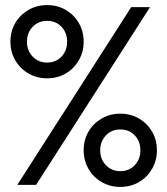

<svg xmlns="http://www.w3.org/2000/svg" viewBox="-20 -727 658 755"><path d="M165 -707Q206 -707 238.5 -688Q271 -669 290 -636.5Q309 -604 309 -563Q309 -523 290 -490Q271 -457 238.5 -438Q206 -419 165 -419Q125 -419 92 -438Q59 -457 40 -490Q21 -523 21 -563Q21 -604 40 -636.5Q59 -669 92 -688Q125 -707 165 -707ZM48 0 496 -699H570L122 0ZM165 -645Q131 -645 108.5 -621.5Q86 -598 86 -563Q86 -528 108.5 -504.5Q131 -481 165 -481Q200 -481 222 -504.5Q244 -528 244 -563Q244 -598 222 -621.5Q200 -645 165 -645ZM453 8Q413 8 380 -11Q347 -30 328 -63Q309 -96 309 -136Q309 -177 328 -209.5Q347 -242 380 -261Q413 -280 453 -280Q494 -280 526.5 -261Q559 -242 578 -209.5Q597 -177 597 -136Q597 -96 578 -63Q559 -30 526.5 -11Q494 8 453 8ZM453 -54Q488 -54 510 -77.5Q532 -101 532 -136Q532 -171 510 -194.5Q488 -218 453 -218Q419 -218 396.5 -194.5Q374 -171 374 -136Q374 -101 396.5 -77.5Q419 -54 453 -54Z"/></svg>

Font: Fragment Mono SC
Style: Regular
Weight: 400
Monospace: yes
Designer: Wei Huang based on Nimbus Sans by URW Studio, based on Helvetica by Max Miedinger.
Foundry: Wei Huang
Version: Version 1.012; ttfautohint (v1.8.4.7-5d5b)